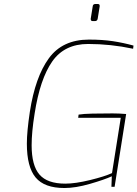

<svg xmlns="http://www.w3.org/2000/svg" viewBox="-20 -939 691 965"><path d="M115 -217Q115 -277 130 -377Q157 -552 225.5 -646Q294 -740 427 -740Q495 -740 547.5 -732Q600 -724 651 -710L649 -694Q536 -718 423 -718Q304 -718 242.5 -630Q181 -542 154 -368Q139 -275 139 -209Q139 -107 178.5 -61.5Q218 -16 308 -16Q359 -16 432.5 -34Q506 -52 543 -69L587 -347H373L375 -363Q399 -367 444.5 -368Q490 -369 546 -369Q578 -369 614 -366L556 0H540L542 -53Q505 -36 432.5 -15Q360 6 304 6Q203 6 159 -47Q115 -100 115 -217ZM436 -843V-845L446 -907Q447 -919 460 -919H471Q481 -919 481 -910V-907L471 -845Q469 -833 457 -833H446Q436 -833 436 -843Z"/></svg>

Font: Exo Thin
Style: Italic
Weight: 250
Italic angle: -9°
Designer: Natanael Gama
Foundry: Natanael Gama
Version: Version 1.500; ttfautohint (v1.6)